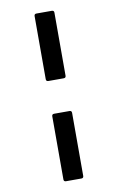

<svg xmlns="http://www.w3.org/2000/svg" viewBox="-86 -775 522 849"><g transform="rotate(-10 175.0 -350.5)"><path d="M209 -424H140Q130 -424 130 -434V-717Q130 -727 140 -727H209Q219 -727 219 -717V-434Q219 -424 209 -424ZM209 26H140Q130 26 130 16V-267Q130 -277 140 -277H209Q219 -277 219 -267V16Q219 26 209 26Z"/></g></svg>

Font: LXGW ZhenKai
Style: Regular
Weight: 400
Designer: LXGW / Fontworks Inc.
Foundry: LXGW / Fontworks Inc.
Version: Version 0.800;June 8, 2025